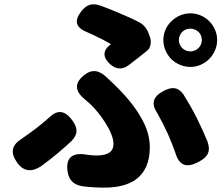

<svg xmlns="http://www.w3.org/2000/svg" viewBox="-20 -801 1020 878"><path d="M888 -655C897 -646 903 -633 903 -618C903 -589 879 -566 851 -566C821 -566 798 -589 798 -618C798 -632 804 -646 813 -655C823 -665 836 -670 851 -670C865 -670 878 -664 888 -655ZM764 -704C741 -682 727 -652 727 -618C727 -584 741 -554 763 -531C786 -509 817 -495 851 -495C917 -495 973 -551 973 -618C973 -685 917 -740 851 -740C817 -740 786 -726 764 -704ZM405 -642C437 -627 466 -612 487 -599C487 -599 486 -598 486 -598C449 -571 449 -539 483 -508C510 -484 538 -481 567 -502C597 -524 630 -551 655 -571C667 -581 675 -609 665 -634L657 -655C650 -672 635 -689 622 -696C592 -713 556 -728 521 -743C493 -755 465 -766 437 -776C402 -788 376 -780 353 -751C317 -706 326 -674 380 -653C389 -649 397 -646 405 -642ZM605 17C642 -12 665 -58 665 -127C665 -173 652 -218 624 -265C597 -313 556 -363 499 -418C488 -428 478 -438 467 -448C433 -481 399 -486 363 -456C317 -418 324 -382 370 -345C379 -337 387 -330 395 -323C432 -288 499 -199 499 -143C499 -108 475 -90 422 -90C409 -90 395 -91 380 -93C315 -106 279 -83 289 -17C295 24 318 45 359 51C392 55 425 57 456 57C515 57 567 46 605 17ZM879 -263C860 -301 839 -337 819 -369C794 -404 766 -405 728 -385C681 -360 669 -329 699 -284C716 -254 733 -221 748 -188C760 -160 771 -133 781 -105C799 -43 832 -31 889 -61C932 -84 945 -110 928 -156C914 -190 897 -227 879 -263ZM145 -214C124 -198 102 -182 80 -167C33 -138 26 -103 58 -58C87 -16 126 -13 168 -41C196 -61 222 -82 246 -102C268 -120 288 -139 307 -156C338 -188 336 -217 309 -253C276 -296 243 -301 204 -263C186 -247 166 -230 145 -214Z"/></svg>

Font: GenSenRounded2 TW H
Style: Regular
Weight: 900
Version: Version 2.100;PS 2.1;hotconv 16.6.51;makeotf.lib2.5.65220 DE